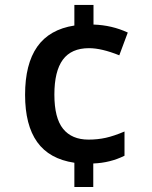

<svg xmlns="http://www.w3.org/2000/svg" viewBox="-20 -744 611 774"><path d="M481.9 -116.2Q423.8 -87.4 356 -85V9.8H279.8V-87.9Q178.7 -103 129.9 -171.4Q81.1 -239.7 81.1 -361.8Q81.1 -485.8 130.1 -555.7Q179.2 -625.5 279.8 -641.1V-724.1H356.9V-645Q431.2 -642.6 495.1 -612.8L460.9 -521Q389.6 -549.8 338.9 -549.8Q267.6 -549.8 233.4 -503.4Q199.2 -457 199.2 -362.8Q199.2 -268.1 234.4 -224.6Q269.5 -181.2 336.9 -181.2Q373.5 -181.2 406.5 -188.5Q439.5 -195.8 481.9 -213.9Z"/></svg>

Font: Open Sans Semibold
Style: Regular
Weight: 600
Foundry: Ascender Corporation
Version: Version 1.10; ttfautohint (v1.5.65-e2d9)